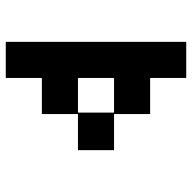

<svg xmlns="http://www.w3.org/2000/svg" viewBox="-20 -645 665 665"><g transform="rotate(90 312.5 -312.5)"><path d="M125 0V-625H250V-500H375V-375H500V-250H375V-125H250V0ZM250 -250H370V-375H250Z"/></g></svg>

Font: Silkscreen
Style: Regular
Weight: 400
Designer: Jason Kottke
Foundry: Jason Kottke
Version: Version 1.001; ttfautohint (v1.8.4.7-5d5b)